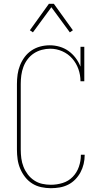

<svg xmlns="http://www.w3.org/2000/svg" viewBox="-20 -981 540 1009"><path d="M247 8Q222 8 196.5 2.5Q171 -3 149.5 -16.5Q128 -30 112 -50.5Q96 -71 86 -95Q76 -119 72.5 -144Q69 -169 69 -195V-540Q69 -565 72.5 -590Q76 -615 85.5 -638.5Q95 -662 110 -682Q125 -702 146 -716Q167 -730 191.5 -736.5Q216 -743 242 -743Q268 -743 293.5 -735.5Q319 -728 340 -713Q361 -698 377 -677Q393 -656 403 -631V-735H423V-554H403Q403 -587 392 -618Q381 -649 359.5 -673.5Q338 -698 307.5 -711.5Q277 -725 244 -725Q222 -725 199.5 -719Q177 -713 158 -700.5Q139 -688 125 -669.5Q111 -651 103 -629.5Q95 -608 92 -585.5Q89 -563 89 -540V-195Q89 -172 92 -149Q95 -126 103.5 -104.5Q112 -83 126 -64.5Q140 -46 159.5 -33Q179 -20 201.5 -15Q224 -10 247 -10Q279 -10 309.5 -19.5Q340 -29 362 -51.5Q384 -74 394.5 -104.5Q405 -135 405 -166V-168H425V-166Q425 -142 419.5 -119Q414 -96 403 -75.5Q392 -55 375.5 -38Q359 -21 338 -10.5Q317 0 294 4Q271 8 247 8ZM153 -811 137 -822 237 -961H263L363 -822L347 -811L250 -943Z"/></svg>

Font: Iosevka Curly Slab Thin
Style: Regular
Weight: 100
Monospace: yes
Designer: Belleve Invis
Foundry: Belleve Invis
Version: Version 22.1.2; ttfautohint (v1.8.4)